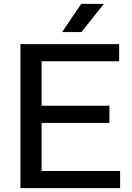

<svg xmlns="http://www.w3.org/2000/svg" viewBox="-20 -967 680 987"><path d="M85 0V-740H592.5V-652H194V-423.5H542.5V-335H194V-88H597.5V0ZM299 -802 397.5 -947H514L398.5 -802Z"/></svg>

Font: Encode Sans SemiExpanded SemiExpanded Medium
Style: Regular
Weight: 500
Width: 6
Designer: Multiple Designers
Foundry: Impallari Type
Version: Version 3.000; ttfautohint (v1.8.3) -l 8 -r 50 -G 200 -x 14 